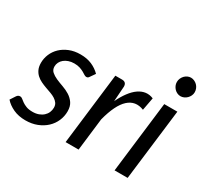

<svg xmlns="http://www.w3.org/2000/svg" viewBox="-149 -955 1273 1185"><g transform="rotate(30 488.0 -362.0)"><path d="M357 -424Q353 -417.5 348.8 -414.8Q344.5 -412 338 -412Q330.5 -412 322.2 -417.5Q314 -423 302 -429.8Q290 -436.5 273.5 -442Q257 -447.5 233.5 -447.5Q211.5 -447.5 193.5 -441.2Q175.5 -435 162.8 -424.5Q150 -414 143 -400Q136 -386 136 -370Q136 -347 151.5 -333.2Q167 -319.5 190.2 -309.2Q213.5 -299 240.5 -289.5Q267.5 -280 290.8 -265.5Q314 -251 329.5 -228.5Q345 -206 345 -170Q345 -134.5 331 -102.2Q317 -70 291 -45.5Q265 -21 228.2 -6.5Q191.5 8 146 8Q97 8 59.2 -9.5Q21.5 -27 -2 -54L21.5 -90Q26 -97 31.8 -100.8Q37.5 -104.5 46 -104.5Q54.5 -104.5 62.8 -97.5Q71 -90.5 83 -82Q95 -73.5 112.8 -66.5Q130.5 -59.5 158 -59.5Q182 -59.5 201 -66.5Q220 -73.5 233.2 -85.5Q246.5 -97.5 253.5 -113.5Q260.5 -129.5 260.5 -147.5Q260.5 -166.5 251.5 -179Q242.5 -191.5 228 -200.8Q213.5 -210 194.8 -216.8Q176 -223.5 156.5 -230.5Q137 -237.5 118.2 -246.5Q99.5 -255.5 85 -268.8Q70.5 -282 61.5 -301.2Q52.5 -320.5 52.5 -348Q52.5 -380 65.2 -410.2Q78 -440.5 102.2 -463.8Q126.5 -487 161 -501Q195.5 -515 239 -515Q285.5 -515 320.5 -499.8Q355.5 -484.5 381 -458.5Z M429 0 490 -508.5H537.5Q569.5 -508.5 569.5 -476L562 -368.5Q582 -410.5 605 -441.2Q628 -472 653.2 -489.5Q678.5 -507 705.2 -510.5Q732 -514 759.5 -502.5L742.5 -411.5Q677.5 -437.5 628.5 -393Q579.5 -348.5 549 -231L521.5 0Z M932.5 -507.5 871 0H778L839 -507.5ZM965.5 -665Q965.5 -651.5 960 -639.8Q954.5 -628 945.5 -619Q936.5 -610 924.8 -604.8Q913 -599.5 900.5 -599.5Q888.5 -599.5 877 -604.8Q865.5 -610 857 -619Q848.5 -628 843.2 -639.8Q838 -651.5 838 -665Q838 -678.5 843.2 -690.5Q848.5 -702.5 857.2 -711.8Q866 -721 877.5 -726.2Q889 -731.5 901 -731.5Q913.5 -731.5 925.2 -726.2Q937 -721 946 -712Q955 -703 960.2 -690.8Q965.5 -678.5 965.5 -665Z"/></g></svg>

Font: Lato Medium
Style: Italic
Weight: 500
Italic angle: -7°
Designer: Lukasz Dziedzic
Foundry: tyPoland Lukasz Dziedzic
Version: Version 2.006; 2014-01-15